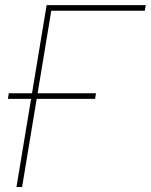

<svg xmlns="http://www.w3.org/2000/svg" viewBox="-20 -748 603 768"><path d="M563 -727.5 559.1 -705.1H185.1L68.4 0H45.9L166.5 -727.5ZM11.7 -352.5 15.1 -375H363.8L360.4 -352.5Z"/></svg>

Font: Inter 28pt Thin
Style: Italic
Weight: 250
Italic angle: -9.3988°
Designer: Rasmus Andersson
Foundry: rsms
Version: Version 4.001;git-66647c0bb